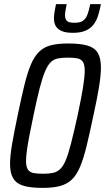

<svg xmlns="http://www.w3.org/2000/svg" viewBox="-20 -908 512 936"><path d="M188 8Q130 8 95.5 -2Q61 -12 45 -37.5Q29 -63 29 -108Q29 -148 39 -206Q49 -264 66 -345Q84 -432 99 -493.5Q114 -555 131 -594.5Q148 -634 171.5 -656.5Q195 -679 229 -687.5Q263 -696 312 -696Q371 -696 406 -686Q441 -676 456.5 -650.5Q472 -625 472 -579Q472 -540 462.5 -482.5Q453 -425 435 -343Q417 -257 402 -195.5Q387 -134 370 -94Q353 -54 329.5 -32Q306 -10 272 -1Q238 8 188 8ZM190 -61Q218 -61 237.5 -65Q257 -69 272.5 -83Q288 -97 300.5 -127Q313 -157 326.5 -209.5Q340 -262 358 -344Q376 -428 384.5 -480.5Q393 -533 393 -563Q393 -593 384 -606.5Q375 -620 357 -623.5Q339 -627 310 -627Q282 -627 262 -623Q242 -619 227.5 -605Q213 -591 200 -561Q187 -531 173.5 -478.5Q160 -426 143 -344Q131 -288 123 -245.5Q115 -203 111 -173.5Q107 -144 107 -124Q107 -95 116 -81.5Q125 -68 143.5 -64.5Q162 -61 190 -61ZM335 -748Q300 -748 280 -757Q260 -766 251.5 -781.5Q243 -797 243 -819Q243 -833 246 -851Q249 -869 253 -888H305Q302 -871 299.5 -857.5Q297 -844 297 -833Q297 -815 306.5 -806Q316 -797 342 -797Q371 -797 385 -807Q399 -817 406.5 -837.5Q414 -858 420 -888H472Q466 -857 458 -831.5Q450 -806 435.5 -787.5Q421 -769 397 -758.5Q373 -748 335 -748Z"/></svg>

Font: Saira Condensed
Style: Italic
Weight: 400
Width: 3
Italic angle: -12°
Designer: Hector Gatti with collaboration of the Omnibus-Type team
Foundry: Omnibus-Type
Version: Version 1.100